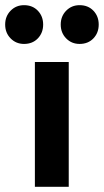

<svg xmlns="http://www.w3.org/2000/svg" viewBox="-77 -723 402 743"><path d="M58 0V-483H189V0ZM16 -553Q-15 -553 -36 -574.5Q-57 -596 -57 -628Q-57 -660 -36 -681.5Q-15 -703 16 -703Q49 -703 69.5 -681.5Q90 -660 90 -628Q90 -596 69.5 -574.5Q49 -553 16 -553ZM231 -553Q200 -553 179 -574.5Q158 -596 158 -628Q158 -660 179 -681.5Q200 -703 231 -703Q264 -703 284.5 -681.5Q305 -660 305 -628Q305 -596 284.5 -574.5Q264 -553 231 -553Z"/></svg>

Font: Outfit SemiBold
Style: Regular
Weight: 600
Designer: Rodrigo Fuenzalida
Foundry: fragTYPE
Version: Version 1.100;gftools[0.9.27]